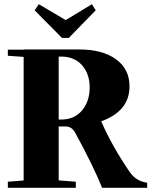

<svg xmlns="http://www.w3.org/2000/svg" viewBox="-20 -900 731 920"><path d="M276.9 -718.3 146 -850.6 166 -879.9 294.9 -803.7 420.4 -879.9 438.5 -850.6 309.6 -718.3ZM17.6 0V-29.3L93.3 -35.2V-627.4L17.6 -632.8V-662.1H93.3V-663.1H359.4Q471.2 -663.1 535.9 -616Q600.6 -568.8 600.6 -486.3Q600.6 -367.2 464.8 -318.8Q518.6 -196.3 602.1 -75.2Q631.8 -31.7 685.1 -24.4V0H469.2Q430.2 -98.6 340.8 -263.2Q324.2 -293.9 295.4 -293.9H261.2V-35.6L343.3 -29.3V0ZM261.2 -628.9V-327.1H272.5Q336.4 -327.1 373 -370.8Q409.7 -414.6 409.7 -481Q409.7 -545.4 373.3 -587.2Q336.9 -628.9 272.5 -628.9Z"/></svg>

Font: Elstob Grade
Style: Regular
Weight: 400
Designer: Peter S. Baker
Version: Version 1.015